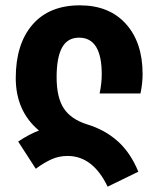

<svg xmlns="http://www.w3.org/2000/svg" viewBox="-20 -578 594 719"><path d="M233 6Q201 6 173 18.5Q145 31 114 54L48 -48Q92 -77 126 -89Q39 -162 39 -286Q39 -413 101.5 -485.5Q164 -558 279 -558Q389 -558 451.5 -488.5Q514 -419 514 -301Q514 -265 506 -228H353Q361 -265 361 -300Q361 -437 276 -437Q233 -437 212.5 -400Q192 -363 192 -289Q192 -213 219 -172Q246 -131 307 -112Q373 -92 421 -49Q469 -6 498 65L383 121Q328 6 233 6Z"/></svg>

Font: Noto Sans Georgian Bold Narrow
Style: Regular
Weight: 700
Width: 4
Designer: Monotype Design team
Foundry: Monotype Imaging Inc.
Version: Version 1.000